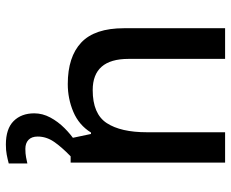

<svg xmlns="http://www.w3.org/2000/svg" viewBox="-88 -492 805 670"><g transform="rotate(90 315.0 -156.5)"><path d="M547 -539V0H462L447 -71H442Q416 -29 370 -9.5Q324 10 273 10Q178 10 128 -37Q78 -84 78 -186V-539H185V-202Q185 -77 294 -77Q377 -77 409 -126Q441 -175 441 -266V-539ZM456 115Q456 136 467.5 147Q479 158 499 158Q516 158 528.5 155.5Q541 153 550 151V216Q535 220 519.5 223Q504 226 484 226Q429 226 402 199Q375 172 375 127Q375 98 389.5 71Q404 44 426.5 21.5Q449 -1 472 -16L525 0Q492 32 474 58.5Q456 85 456 115Z"/></g></svg>

Font: Noto Sans Kannada Medium
Style: Regular
Weight: 500
Designer: Jelle Bosma - Monotype Design Team
Foundry: Monotype Imaging Inc.
Version: Version 2.005; ttfautohint (v1.8.4.7-5d5b)